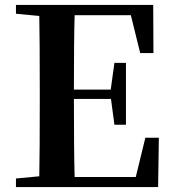

<svg xmlns="http://www.w3.org/2000/svg" viewBox="-20 -762 708 782"><path d="M45 0V-35L140 -44Q142 -143 142 -346V-395Q142 -596 140 -697L45 -706V-742H604L605 -546H551L513 -700H284Q281 -602 281 -397H431L446 -506H493V-254H446L432 -359H281Q281 -143 284 -41H533L572 -201H627L624 0Z"/></svg>

Font: GenRyuMin TW B
Style: Regular
Weight: 700
Version: Version 1.501;PS 1;hotconv 16.6.51;makeotf.lib2.5.65220